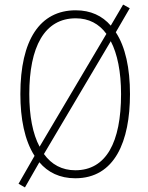

<svg xmlns="http://www.w3.org/2000/svg" viewBox="-20 -769 646 839"><path d="M548 -358C548 -471 528 -564 486 -628L547 -733L518 -749L464 -657C427 -700 376 -724 311 -724C154 -724 69 -594 69 -358C69 -252 87 -156 131 -88L61 34L89 50L152 -60C189 -16 241 10 309 10C482 10 548 -152 548 -358ZM108 -358C108 -564 174 -689 311 -689C368 -689 413 -665 445 -621L153 -128C123 -184 108 -262 108 -358ZM509 -358C509 -147 444 -25 309 -25C251 -25 205 -50 172 -96L464 -589C493 -534 509 -455 509 -358Z"/></svg>

Font: Noto Sans Gurmukhi UI Condensed ExtraLight
Style: Regular
Weight: 200
Width: 3
Designer: Jelle Bosma - Monotype Design Team
Foundry: Monotype Imaging Inc.
Version: Version 2.004